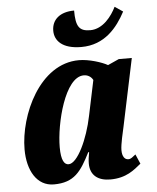

<svg xmlns="http://www.w3.org/2000/svg" viewBox="-55 -822 716 878"><g transform="rotate(-5 303.5 -382.5)"><path d="M337 -605C445 -605 504 -680 541 -750L504 -775C484 -734 443 -678 384 -678C333 -678 318 -701 318 -774C254 -774 215 -742 215 -690C215 -645 249 -605 337 -605ZM157 10C251 10 283 -38 326 -123H330C326 -102 324 -86 324 -71C324 -16 361 10 416 10C490 10 527 -24 559 -50L540 -94C525 -83 519 -75 506 -75C490 -75 478 -89 478 -119C478 -146 492 -203 497 -226L562 -535H502L451 -512C425 -527 366 -546 320 -546C139 -546 37 -318 37 -161C37 -64 79 10 157 10ZM232 -76C213 -76 198 -95 198 -157C198 -265 249 -475 336 -475C353 -475 369 -467 378 -450L344 -288C323 -184 273 -76 232 -76Z"/></g></svg>

Font: Noto Serif ExtraCondensed Black
Style: Italic
Weight: 900
Width: 2
Italic angle: -12°
Designer: Monotype Design Team
Foundry: Monotype Imaging Inc.
Version: Version 2.014